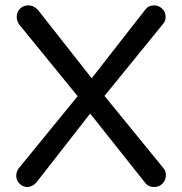

<svg xmlns="http://www.w3.org/2000/svg" viewBox="-20 -708 695 733"><path d="M42 -36.1Q42 -51.8 50.8 -64.5L276.4 -340.8L52.7 -615.2Q43.9 -628.9 43.9 -643.6Q43.9 -662.1 56.6 -674.8Q69.3 -687.5 87.9 -687.5Q98.6 -687.5 108.4 -682.6Q118.2 -677.7 125 -669.9L330.1 -409.2L535.2 -671.9Q546.9 -687.5 568.4 -687.5Q585.9 -687.5 599.1 -674.8Q612.3 -662.1 612.3 -644.5Q612.3 -629.9 604.5 -619.1L378.9 -341.8L604.5 -65.4Q613.3 -55.7 613.3 -39.1Q613.3 -20.5 600.6 -7.3Q587.9 5.9 568.4 5.9Q545.9 5.9 532.2 -12.7L324.2 -274.4L119.1 -11.7Q103.5 5.9 84 5.9Q67.4 5.9 54.7 -6.8Q42 -19.5 42 -36.1Z"/></svg>

Font: jf-openhuninn-2.1
Style: Regular
Weight: 400
Designer: [Kosugi Maru]
Designed by MOTOYA      

[Varela Round]
Joe Prince (Latin component); Avraham Cornfeld (Hebrew component)
Foundry: justfont Co., Ltd.
Version: 2.1